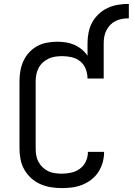

<svg xmlns="http://www.w3.org/2000/svg" viewBox="-20 -957 681 985"><path d="M297 8Q269 8 241 3.5Q213 -1 187 -12.5Q161 -24 140 -43Q119 -62 105 -86.5Q91 -111 85.5 -139Q80 -167 80 -195V-540Q80 -567 84.5 -593Q89 -619 100 -643.5Q111 -668 129.5 -688Q148 -708 171 -720.5Q194 -733 220.5 -738Q247 -743 274 -743Q296 -743 318.5 -739.5Q341 -736 361.5 -727Q382 -718 399.5 -703.5Q417 -689 429 -671V-735Q429 -763 434.5 -790.5Q440 -818 453 -842Q466 -866 487 -885.5Q508 -905 533 -916.5Q558 -928 585.5 -932.5Q613 -937 641 -937V-863Q623 -863 606 -860Q589 -857 573.5 -849.5Q558 -842 546 -829.5Q534 -817 526 -801.5Q518 -786 515 -769Q512 -752 512 -735V-554H429Q429 -579 420 -602.5Q411 -626 392.5 -641.5Q374 -657 349.5 -663Q325 -669 300 -669Q282 -669 264 -666.5Q246 -664 230 -656.5Q214 -649 200.5 -637Q187 -625 178.5 -609Q170 -593 166.5 -575.5Q163 -558 163 -540V-195Q163 -177 166 -159.5Q169 -142 177.5 -126.5Q186 -111 199 -98.5Q212 -86 228 -78.5Q244 -71 262 -68.5Q280 -66 297 -66Q322 -66 346 -71.5Q370 -77 390 -91.5Q410 -106 420.5 -129Q431 -152 431 -177Q431 -177 431 -177.5Q431 -178 431 -178H514Q514 -178 514 -177Q514 -176 514 -175Q514 -149 506.5 -123Q499 -97 484.5 -74.5Q470 -52 448.5 -35.5Q427 -19 402 -9Q377 1 350.5 4.5Q324 8 297 8Z"/></svg>

Font: Iosevka Mono
Style: Regular
Weight: 400
Designer: Belleve Invis
Foundry: Belleve Invis
Version: Version 11.1.1